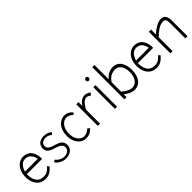

<svg xmlns="http://www.w3.org/2000/svg" viewBox="261 -2136 3463 3463"><g transform="rotate(-45 1993.0 -404.0)"><path d="M59.1 -269Q59.1 -349.6 86.9 -416Q114.7 -482.4 167.7 -522.2Q220.7 -562 289.1 -562Q329.6 -562 363 -550.3Q396.5 -538.6 418.2 -520.8Q439.9 -502.9 456.3 -478.5Q472.7 -454.1 481.2 -431.4Q489.7 -408.7 495.1 -384.3Q500.5 -359.9 501.7 -345.5Q502.9 -331.1 502.9 -319.8V-290H113.8Q109.9 -176.8 156.7 -109.4Q203.6 -42 293 -42Q333 -42 356.4 -48.8Q416.5 -66.4 471.2 -133.8Q477.1 -128.4 483.2 -122.3Q489.3 -116.2 495.4 -109.9Q501.5 -103.5 503.9 -101.1Q483.9 -76.7 463.1 -57.9Q442.4 -39.1 426.8 -27.3Q411.1 -15.6 391.8 -7.3Q372.6 1 361.8 4.6Q351.1 8.3 334 10.3Q316.9 12.2 312 12.2Q307.1 12.2 293 12.2Q247.6 12.2 209 -2.4Q170.4 -17.1 143.1 -43Q115.7 -68.8 96.7 -104.5Q77.6 -140.1 68.4 -181.6Q59.1 -223.1 59.1 -269ZM289.1 -507.8Q227.1 -507.8 185.5 -463.6Q144 -419.4 123 -346.2H448.2Q444.8 -367.7 438.5 -388.4Q432.1 -409.2 419.2 -431.4Q406.2 -453.6 389.4 -470Q372.6 -486.3 346.4 -497.1Q320.3 -507.8 289.1 -507.8Z M697.8 -415Q697.8 -397.5 705.3 -382.8Q712.9 -368.2 723.9 -357.9Q734.9 -347.7 753.4 -338.1Q772 -328.6 787.8 -322.5Q803.7 -316.4 827.1 -309.1Q852.1 -301.8 865.2 -297.6Q878.4 -293.5 900.4 -284.9Q922.4 -276.4 934.8 -268.6Q947.3 -260.7 962.6 -248.3Q978 -235.8 986.1 -221.9Q994.1 -208 1000 -188.5Q1005.9 -168.9 1005.9 -146Q1005.9 -106.9 989.7 -75.9Q973.6 -44.9 947 -26.1Q920.4 -7.3 887.7 2.4Q855 12.2 819.8 12.2Q759.8 12.2 704.1 -14.2Q648.4 -40.5 614.7 -90.8Q618.2 -93.8 631.3 -105.5Q644.5 -117.2 651.9 -123Q680.7 -83 724.6 -58.6Q768.6 -34.2 821.8 -34.2Q875 -34.2 913.1 -62.3Q951.2 -90.3 951.2 -141.1Q951.2 -161.6 942.6 -179.2Q934.1 -196.8 921.4 -208.5Q908.7 -220.2 888.4 -231Q868.2 -241.7 851.3 -247.8Q834.5 -253.9 811 -261.2Q781.7 -269.5 761.5 -276.9Q741.2 -284.2 717 -297.1Q692.9 -310.1 678 -324.7Q663.1 -339.4 653.1 -361.3Q643.1 -383.3 643.1 -410.2Q643.1 -447.3 655.8 -475.6Q668.5 -503.9 686.8 -519.8Q705.1 -535.6 729.2 -545.7Q753.4 -555.7 772.5 -558.8Q791.5 -562 809.1 -562Q909.7 -562 970.2 -505.9L933.1 -470.2Q908.7 -493.2 880.1 -504.6Q851.6 -516.1 809.1 -516.1Q793 -516.1 776.1 -512Q759.3 -507.8 740.5 -498Q721.7 -488.3 709.7 -466.8Q697.8 -445.3 697.8 -415Z M1339.8 -562Q1432.6 -562 1497.6 -482.9L1463.9 -449.2Q1461.9 -451.7 1458 -455.6Q1454.1 -459.5 1441.4 -469.7Q1428.7 -480 1415 -488Q1401.4 -496.1 1380.4 -502.4Q1359.4 -508.8 1337.9 -508.8Q1307.6 -508.8 1277.8 -493.2Q1248 -477.5 1222.9 -448.5Q1197.8 -419.4 1182.4 -371.6Q1167 -323.7 1167 -265.1Q1167 -204.6 1187 -153.6Q1207 -102.5 1245.6 -71.3Q1284.2 -40 1333 -40Q1398.9 -40 1471.7 -103Q1479.5 -95.2 1490 -84.2Q1500.5 -73.2 1506.8 -66.9Q1456.5 -18.6 1416.3 -3.2Q1376 12.2 1333 12.2Q1234.4 12.2 1172.6 -67.1Q1110.8 -146.5 1110.8 -265.1Q1110.8 -325.2 1124.8 -375.2Q1138.7 -425.3 1161.6 -459.2Q1184.6 -493.2 1214.4 -516.8Q1244.1 -540.5 1275.9 -551.3Q1307.6 -562 1339.8 -562Z M1635.3 -549.8H1691.4V-446.8Q1722.7 -503.9 1766.1 -533Q1809.6 -562 1851.6 -562Q1917.5 -562 1970.2 -516.1L1930.7 -475.1Q1926.3 -479 1918.7 -485.1Q1911.1 -491.2 1891.1 -501.2Q1871.1 -511.2 1855.5 -511.2Q1828.1 -511.2 1801 -494.9Q1773.9 -478.5 1752.7 -452.6Q1731.4 -426.8 1716.3 -402.3Q1701.2 -377.9 1691.4 -355V0H1635.3Z M2070.3 -549.8H2125.5V0H2070.3ZM2059.1 -731.9Q2059.1 -749.5 2070.3 -760.3Q2081.5 -771 2098.1 -771Q2113.8 -771 2124.5 -760.3Q2135.3 -749.5 2135.3 -731.9Q2135.3 -713.9 2124.5 -702.4Q2113.8 -690.9 2098.1 -690.9Q2081.5 -690.9 2070.3 -702.1Q2059.1 -713.4 2059.1 -731.9Z M2576.2 -562Q2628.4 -562 2669.4 -539.3Q2710.4 -516.6 2735.4 -477.5Q2760.3 -438.5 2773.2 -389.4Q2786.1 -340.3 2786.1 -284.2Q2786.1 -144.5 2726.6 -66.2Q2667 12.2 2562 12.2Q2522.9 12.2 2471.2 -9.8Q2419.4 -31.7 2368.2 -74.2V0H2313V-819.8H2368.2V-450.2Q2395 -497.1 2454.1 -529.5Q2513.2 -562 2576.2 -562ZM2576.2 -501Q2445.8 -502 2368.2 -381.8V-143.1Q2410.2 -101.1 2464.6 -73.5Q2519 -45.9 2562 -45.9Q2638.2 -45.9 2684.1 -110.6Q2730 -175.3 2730 -284.2Q2730 -340.8 2713.4 -388.9Q2696.8 -437 2660.9 -468.8Q2625 -500.5 2576.2 -501Z M2892.1 -269Q2892.1 -349.6 2919.9 -416Q2947.8 -482.4 3000.7 -522.2Q3053.7 -562 3122.1 -562Q3162.6 -562 3196 -550.3Q3229.5 -538.6 3251.2 -520.8Q3272.9 -502.9 3289.3 -478.5Q3305.7 -454.1 3314.2 -431.4Q3322.8 -408.7 3328.1 -384.3Q3333.5 -359.9 3334.7 -345.5Q3335.9 -331.1 3335.9 -319.8V-290H2946.8Q2942.9 -176.8 2989.7 -109.4Q3036.6 -42 3126 -42Q3166 -42 3189.5 -48.8Q3249.5 -66.4 3304.2 -133.8Q3310.1 -128.4 3316.2 -122.3Q3322.3 -116.2 3328.4 -109.9Q3334.5 -103.5 3336.9 -101.1Q3316.9 -76.7 3296.1 -57.9Q3275.4 -39.1 3259.8 -27.3Q3244.1 -15.6 3224.9 -7.3Q3205.6 1 3194.8 4.6Q3184.1 8.3 3167 10.3Q3149.9 12.2 3145 12.2Q3140.1 12.2 3126 12.2Q3080.6 12.2 3042 -2.4Q3003.4 -17.1 2976.1 -43Q2948.7 -68.8 2929.7 -104.5Q2910.6 -140.1 2901.4 -181.6Q2892.1 -223.1 2892.1 -269ZM3122.1 -507.8Q3060.1 -507.8 3018.6 -463.6Q2977.1 -419.4 2956.1 -346.2H3281.2Q3277.8 -367.7 3271.5 -388.4Q3265.1 -409.2 3252.2 -431.4Q3239.3 -453.6 3222.4 -470Q3205.6 -486.3 3179.4 -497.1Q3153.3 -507.8 3122.1 -507.8Z M3542 0H3485.8V-549.8H3542V-424.8Q3604.5 -484.4 3674.6 -523.2Q3744.6 -562 3807.1 -562Q3922.9 -562 3922.9 -395V0H3867.2V-395Q3867.2 -502 3807.1 -502Q3767.1 -502 3727.8 -488Q3688.5 -474.1 3652.6 -448.5Q3616.7 -422.9 3593.5 -402.3Q3570.3 -381.8 3542 -353Z"/></g></svg>

Font: Junction Light
Style: Regular
Weight: 300
Designer: Caroline Hadilaksono
Foundry: Caroline Hadilaksono
Version: Version 1.002